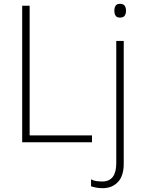

<svg xmlns="http://www.w3.org/2000/svg" viewBox="-20 -744 759 1004"><path d="M96 0V-714H135V-36H461V0ZM578 -688Q578 -704 584.5 -714Q591 -724 607 -724Q625 -724 632 -714Q639 -704 639 -688Q639 -672 632 -662Q625 -652 607 -652Q591 -652 584.5 -662Q578 -672 578 -688ZM517 240Q498 240 482.5 237Q467 234 456 230V194Q470 201 484.5 203Q499 205 515 205Q588 205 588 109V-530H627V112Q627 176 596.5 208Q566 240 517 240Z"/></svg>

Font: Noto Sans Disp ExtLt
Style: Regular
Weight: 200
Designer: Monotype Design Team
Foundry: Monotype Imaging Inc.
Version: Version 2.000;GOOG;noto-source:20170915:90ef993387c0